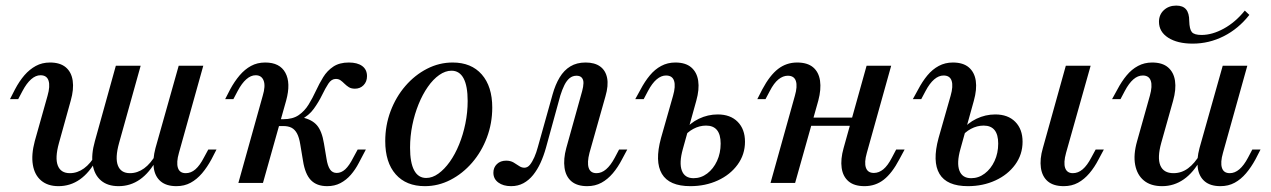

<svg xmlns="http://www.w3.org/2000/svg" viewBox="-20 -648 4500 680"><path d="M187.1 11.3Q149.2 11.3 125.8 -8.5Q102.4 -28.2 96.4 -64.1Q90.3 -100 103.2 -148.4L148.4 -308.9Q158.1 -342.7 152 -362.1Q146 -381.5 123.4 -381.5Q106.5 -381.5 90.3 -367.3Q74.2 -353.2 59.7 -325.8L44.4 -296.8H15.3L33.1 -331.5Q48.4 -360.5 66.5 -381.5Q84.7 -402.4 106.9 -414.5Q129 -426.6 157.3 -426.6Q192.7 -426.6 212.9 -409.7Q233.1 -392.7 237.5 -362.1Q241.9 -331.5 230.6 -291.9L188.7 -141.1Q174.2 -88.7 184.7 -61.7Q195.2 -34.7 227.4 -34.7Q254 -34.7 277.4 -51.6Q300.8 -68.5 320.2 -102.4L322.6 -83.9Q296.8 -36.3 262.9 -12.5Q229 11.3 187.1 11.3ZM400 11.3Q361.3 11.3 337.9 -8.5Q314.5 -28.2 308.5 -64.1Q302.4 -100 316.1 -148.4L390.3 -415.3H478.2L401.6 -141.1Q387.1 -88.7 397.6 -61.7Q408.1 -34.7 440.3 -34.7Q466.9 -34.7 490.3 -51.6Q513.7 -68.5 533.1 -102.4L535.5 -83.9Q509.7 -36.3 475.8 -12.5Q441.9 11.3 400 11.3ZM604.8 11.3Q569.4 11.3 549.2 -5.6Q529 -22.6 524.6 -53.2Q520.2 -83.9 530.6 -123.4L612.9 -415.3H700L613.7 -106.5Q604 -72.6 610.1 -53.6Q616.1 -34.7 637.9 -34.7Q656.5 -34.7 672.2 -48.4Q687.9 -62.1 702.4 -90.3L717.7 -118.5H746.8L729 -83.9Q713.7 -55.6 695.6 -34.3Q677.4 -12.9 655.2 -0.8Q633.1 11.3 604.8 11.3Z M1138.7 11.3Q1101.6 11.3 1081 -10.1Q1060.5 -31.5 1053.2 -78.2L1043.5 -136.3Q1039.5 -161.3 1031.9 -175.4Q1024.2 -189.5 1012.5 -195.6Q1000.8 -201.6 983.1 -201.6H949.2L954.8 -225.8H983.1Q1016.9 -225.8 1037.9 -240.3Q1058.9 -254.8 1073 -277.8Q1087.1 -300.8 1098.8 -326.2Q1110.5 -351.6 1124.6 -374.6Q1138.7 -397.6 1160.5 -412.1Q1182.3 -426.6 1215.3 -426.6Q1246 -426.6 1262.9 -414.1Q1279.8 -401.6 1279.8 -378.2Q1279.8 -358.9 1267.7 -346.4Q1255.6 -333.9 1237.1 -333.9Q1224.2 -333.9 1215.7 -339.1Q1207.3 -344.4 1200 -351.6Q1192.7 -358.9 1185.9 -363.7Q1179 -368.5 1169.4 -368.5Q1154 -368.5 1143.1 -352Q1132.3 -335.5 1120.6 -311.3Q1108.9 -287.1 1091.5 -262.9Q1074.2 -238.7 1045.2 -224.2L1049.2 -232.3Q1084.7 -225 1102.4 -204.4Q1120.2 -183.9 1127.4 -139.5L1136.3 -86.3Q1140.3 -60.5 1148.8 -48Q1157.3 -35.5 1172.6 -35.5Q1188.7 -35.5 1202.8 -48.4Q1216.9 -61.3 1231.5 -90.3L1246.8 -118.5H1275.8L1250.8 -71Q1238.7 -47.6 1222.6 -29Q1206.5 -10.5 1185.9 0.4Q1165.3 11.3 1138.7 11.3ZM824.2 0 910.5 -308.9Q921 -343.5 913.7 -362.5Q906.5 -381.5 885.5 -381.5Q868.5 -381.5 852.4 -367.3Q836.3 -353.2 821.8 -325.8L806.5 -296.8H777.4L795.2 -331.5Q810.5 -359.7 828.6 -381Q846.8 -402.4 869 -414.5Q891.1 -426.6 919.4 -426.6Q971 -426.6 990.7 -390.3Q1010.5 -354 993.5 -291.9L911.3 0Z M1484.7 11.3Q1418.5 11.3 1381.5 -30.6Q1344.4 -72.6 1344.4 -148.4Q1344.4 -204 1363.3 -254.4Q1382.3 -304.8 1415.7 -343.5Q1449.2 -382.3 1492.3 -404.4Q1535.5 -426.6 1583.1 -426.6Q1649.2 -426.6 1686.3 -384.3Q1723.4 -341.9 1723.4 -266.9Q1723.4 -211.3 1704.4 -160.9Q1685.5 -110.5 1652 -71.8Q1618.5 -33.1 1575.4 -10.9Q1532.3 11.3 1484.7 11.3ZM1489.5 -17.7Q1511.3 -17.7 1532.7 -33.1Q1554 -48.4 1573 -75Q1591.9 -101.6 1606 -136.3Q1620.2 -171 1628.2 -210.5Q1636.3 -250 1636.3 -290.3Q1636.3 -343.5 1621.8 -370.6Q1607.3 -397.6 1579 -397.6Q1557.3 -397.6 1535.5 -382.3Q1513.7 -366.9 1495.2 -340.3Q1476.6 -313.7 1462.5 -279Q1448.4 -244.4 1440.3 -204.8Q1432.3 -165.3 1432.3 -125Q1432.3 -71.8 1446.8 -44.8Q1461.3 -17.7 1489.5 -17.7Z M1790.3 11.3Q1762.1 11.3 1744.8 -1.6Q1727.4 -14.5 1727.4 -36.3Q1727.4 -54.8 1739.9 -66.9Q1752.4 -79 1772.6 -79Q1787.9 -79 1798.8 -72.6Q1809.7 -66.1 1818.5 -60.1Q1827.4 -54 1837.1 -54Q1848.4 -54 1856.9 -64.5Q1865.3 -75 1872.6 -91.5Q1879.8 -108.1 1884.7 -126.6L1937.1 -313.7Q1946.8 -348.4 1962.1 -373.8Q1977.4 -399.2 2000 -412.9Q2022.6 -426.6 2054 -426.6Q2086.3 -426.6 2105.6 -412.5Q2125 -398.4 2130.2 -371.8Q2135.5 -345.2 2124.2 -306.5L2067.7 -106.5Q2058.9 -72.6 2064.9 -53.6Q2071 -34.7 2092.7 -34.7Q2110.5 -34.7 2126.6 -48.4Q2142.7 -62.1 2157.3 -89.5L2172.6 -118.5H2201.6L2183.1 -83.9Q2168.5 -55.6 2150.4 -34.3Q2132.3 -12.9 2110.1 -0.8Q2087.9 11.3 2059.7 11.3Q2024.2 11.3 2004 -5.6Q1983.9 -22.6 1979.4 -53.6Q1975 -84.7 1985.5 -123.4L2041.9 -325.8Q2046 -341.1 2046.4 -353.2Q2046.8 -365.3 2040.7 -372.6Q2034.7 -379.8 2021.8 -379.8Q2008.1 -379.8 1997.6 -371.4Q1987.1 -362.9 1979 -346.8Q1971 -330.6 1964.5 -309.7L1913.7 -125Q1905.6 -96 1894.4 -71.4Q1883.1 -46.8 1868.1 -28.2Q1853.2 -9.7 1833.9 0.8Q1814.5 11.3 1790.3 11.3Z M2425 11.3Q2350 11.3 2324.2 -32.3Q2298.4 -75.8 2321 -158.9L2363.7 -308.9Q2373.4 -342.7 2367.3 -361.7Q2361.3 -380.6 2338.7 -380.6Q2321.8 -380.6 2305.6 -366.9Q2289.5 -353.2 2275 -325.8L2259.7 -296.8H2229.8L2248.4 -330.6Q2263.7 -359.7 2281.5 -381Q2299.2 -402.4 2321.8 -414.5Q2344.4 -426.6 2371.8 -426.6Q2408.1 -426.6 2428.2 -409.3Q2448.4 -391.9 2452.8 -361.7Q2457.3 -331.5 2446 -291.1L2398.4 -120.2Q2384.7 -71 2394.8 -44Q2404.8 -16.9 2436.3 -16.9Q2462.9 -16.9 2484.7 -33.5Q2506.5 -50 2519.4 -77.8Q2532.3 -105.6 2532.3 -139.5Q2532.3 -203.2 2480.6 -203.2Q2457.3 -203.2 2435.5 -191.5Q2413.7 -179.8 2400 -160.5L2403.2 -185.5Q2423.4 -212.1 2455.2 -227.4Q2487.1 -242.7 2521.8 -242.7Q2566.9 -242.7 2592.7 -216.5Q2618.5 -190.3 2618.5 -146Q2618.5 -100.8 2592.3 -64.9Q2566.1 -29 2522.2 -8.9Q2478.2 11.3 2425 11.3Z M2708.9 0 2795.2 -308.9Q2804.8 -341.9 2798.8 -360.9Q2792.7 -379.8 2770.2 -379.8Q2753.2 -379.8 2737.1 -366.9Q2721 -354 2706.5 -325.8L2691.1 -296.8H2662.1L2679.8 -331.5Q2706.5 -381.5 2735.9 -404Q2765.3 -426.6 2803.2 -426.6Q2839.5 -426.6 2859.7 -409.7Q2879.8 -392.7 2884.3 -362.1Q2888.7 -331.5 2878.2 -291.9L2796 0ZM2808.9 -202.4 2816.9 -231.5H3041.1L3033.1 -202.4ZM3041.9 11.3Q3005.6 11.3 2985.5 -5.6Q2965.3 -22.6 2960.9 -53.2Q2956.5 -83.9 2967.7 -123.4L3049.2 -415.3H3136.3L3050 -106.5Q3040.3 -72.6 3046.8 -54Q3053.2 -35.5 3075 -35.5Q3092.7 -35.5 3108.5 -48.4Q3124.2 -61.3 3138.7 -89.5L3154 -118.5H3183.9L3165.3 -83.9Q3139.5 -34.7 3110.1 -11.7Q3080.6 11.3 3041.9 11.3Z M3747.6 11.3Q3711.3 11.3 3691.1 -5.6Q3671 -22.6 3666.5 -53.6Q3662.1 -84.7 3673.4 -123.4L3754.8 -415.3H3842.7L3755.6 -106.5Q3746 -71.8 3752.4 -53.2Q3758.9 -34.7 3779.8 -34.7Q3798.4 -34.7 3814.5 -48.4Q3830.6 -62.1 3845.2 -90.3L3860.5 -118.5H3889.5L3871 -83.9Q3856.5 -55.6 3838.3 -34.3Q3820.2 -12.9 3798 -0.8Q3775.8 11.3 3747.6 11.3ZM3408.1 11.3Q3333.1 11.3 3307.3 -32.3Q3281.5 -75.8 3304 -158.9L3346.8 -308.9Q3356.5 -342.7 3350.4 -361.7Q3344.4 -380.6 3321.8 -380.6Q3304.8 -380.6 3288.7 -366.9Q3272.6 -353.2 3258.1 -325.8L3242.7 -296.8H3212.9L3231.5 -330.6Q3246.8 -359.7 3264.5 -381Q3282.3 -402.4 3304.8 -414.5Q3327.4 -426.6 3354.8 -426.6Q3391.1 -426.6 3411.3 -409.3Q3431.5 -391.9 3435.9 -361.7Q3440.3 -331.5 3429 -291.1L3381.5 -120.2Q3367.7 -71 3377.8 -44Q3387.9 -16.9 3419.4 -16.9Q3446 -16.9 3467.7 -33.5Q3489.5 -50 3502.4 -77.8Q3515.3 -105.6 3515.3 -139.5Q3515.3 -203.2 3463.7 -203.2Q3440.3 -203.2 3418.5 -191.5Q3396.8 -179.8 3383.1 -160.5L3386.3 -185.5Q3406.5 -212.1 3438.3 -227.4Q3470.2 -242.7 3504.8 -242.7Q3550 -242.7 3575.8 -216.5Q3601.6 -190.3 3601.6 -146Q3601.6 -100.8 3575.4 -64.9Q3549.2 -29 3505.2 -8.9Q3461.3 11.3 3408.1 11.3Z M4096 11.3Q4055.6 11.3 4031.5 -8.5Q4007.3 -28.2 4000.4 -64.1Q3993.5 -100 4007.3 -148.4L4052.4 -308.9Q4062.1 -343.5 4055.6 -362.1Q4049.2 -380.6 4027.4 -380.6Q4009.7 -380.6 3994 -366.9Q3978.2 -353.2 3963.7 -325.8L3948.4 -296.8H3918.5L3937.1 -330.6Q3952.4 -359.7 3970.2 -381Q3987.9 -402.4 4010.5 -414.5Q4033.1 -426.6 4060.5 -426.6Q4096.8 -426.6 4116.9 -409.3Q4137.1 -391.9 4141.5 -361.7Q4146 -331.5 4134.7 -291.1L4092.7 -141.9Q4078.2 -89.5 4089.5 -62.1Q4100.8 -34.7 4136.3 -34.7Q4164.5 -34.7 4187.9 -52Q4211.3 -69.4 4230.6 -102.4L4233.1 -84.7Q4207.3 -37.1 4172.6 -12.9Q4137.9 11.3 4096 11.3ZM4302.4 11.3Q4266.9 11.3 4246.8 -5.6Q4226.6 -22.6 4222.2 -53.2Q4217.7 -83.9 4228.2 -123.4L4310.5 -415.3H4397.6L4311.3 -106.5Q4301.6 -72.6 4307.7 -53.6Q4313.7 -34.7 4335.5 -34.7Q4353.2 -34.7 4369.4 -48.4Q4385.5 -62.1 4400 -89.5L4415.3 -118.5H4444.4L4426.6 -83.9Q4411.3 -55.6 4393.1 -34.3Q4375 -12.9 4352.8 -0.8Q4330.6 11.3 4302.4 11.3ZM4204 -493.5Q4150 -493.5 4117.3 -514.5Q4084.7 -535.5 4084.7 -571Q4084.7 -596 4102 -612.1Q4119.4 -628.2 4146 -628.2Q4169.4 -628.2 4180.6 -614.9Q4191.9 -601.6 4191.9 -573.4Q4192.7 -544.4 4201.2 -534.3Q4209.7 -524.2 4235.5 -524.2Q4273.4 -524.2 4314.5 -546.8Q4355.6 -569.4 4388.7 -610.5L4404.8 -595.2Q4366.1 -546 4314.1 -519.8Q4262.1 -493.5 4204 -493.5Z"/></svg>

Font: Playfair 5pt SemiExpanded Light Medium
Style: Italic
Weight: 500
Italic angle: -15.6°
Version: Version 2.001;gftools[0.9.30]